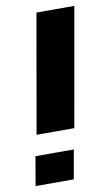

<svg xmlns="http://www.w3.org/2000/svg" viewBox="-109 -717 433 759"><g transform="rotate(-10 108.0 -337.5)"><path d="M10 -199H161.5L245.5 -675H93.5ZM-29 0H124.5L145 -116.5H-9Z"/></g></svg>

Font: Anybody UltraCondensed ExtraBold
Style: Italic
Weight: 800
Width: 1
Italic angle: -10°
Version: Version 1.113;gftools[0.9.25]